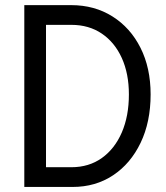

<svg xmlns="http://www.w3.org/2000/svg" viewBox="-20 -740 657 760"><path d="M76.2 0V-719.7H261.7Q354 -719.7 425 -675Q496.1 -630.4 536.1 -550.8Q576.2 -471.2 576.2 -366.2Q576.2 -257.3 536.6 -174.8Q497.1 -92.3 427.5 -46.1Q357.9 0 267.6 0ZM162.1 -78.1H262.7Q332 -78.1 383.1 -114.5Q434.1 -150.9 462.2 -215.8Q490.2 -280.8 490.2 -366.2Q490.2 -448.2 462.2 -510.3Q434.1 -572.3 383.1 -606.9Q332 -641.6 262.7 -641.6H162.1Z"/></svg>

Font: Reddit Sans Condensed
Style: Regular
Weight: 400
Designer: Stephen Hutchings
Foundry: Reddit
Version: Version 1.014